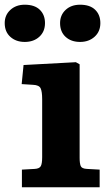

<svg xmlns="http://www.w3.org/2000/svg" viewBox="-47 -795 471 815"><path d="M46 0V-75L100 -78Q120 -79 126 -89.5Q132 -100 132 -128V-374Q132 -406 125.5 -420Q119 -434 93 -435L45 -438L53 -519L275 -531L291 -522V-125Q291 -102 295.5 -90.5Q300 -79 322 -78L376 -75V0ZM293 -617Q255 -617 231.5 -638.5Q208 -660 208 -697Q208 -731 231.5 -753Q255 -775 293 -775Q335 -775 357 -753.5Q379 -732 379 -697Q379 -661 354.5 -639Q330 -617 293 -617ZM58 -617Q21 -617 -3 -638.5Q-27 -660 -27 -697Q-27 -731 -3 -753Q21 -775 58 -775Q100 -775 122 -753.5Q144 -732 144 -697Q144 -661 120 -639Q96 -617 58 -617Z"/></svg>

Font: Literata 7pt
Style: Bold
Weight: 700
Designer: Latin by Veronika Burian and Jose Scaglione. Greek by Irene Vlachou. Cyrillic by Vera Evstafieva.
Foundry: TypeTogether
Version: Version 3.002